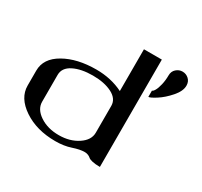

<svg xmlns="http://www.w3.org/2000/svg" viewBox="-153 -956 1223 1162"><g transform="rotate(30 458.0 -375.0)"><path d="M812.5 -750Q837.9 -750 856.4 -732.9Q875 -715.8 875 -687.5Q875 -649.4 837.4 -606.4Q799.8 -563.5 760.7 -538.6Q721.7 -513.7 709 -513.7V-557.6Q715.8 -557.6 725.6 -574.2Q735.4 -590.8 742.7 -622.1Q750 -653.3 750 -687.5Q750 -715.8 769 -732.9Q788.1 -750 812.5 -750ZM667 0Q633.8 0 613.3 -4.9Q592.8 -9.8 585.9 -16.1Q579.1 -22.5 568.4 -27.3Q557.6 -32.2 542 -32.2Q509.8 -32.2 462.4 -16.1Q415 0 354.5 0Q223.6 0 132.8 -61Q42 -122.1 42 -208V-312.5Q42 -397.5 131.8 -448.7Q221.7 -500 354.5 -500Q458 -500 542 -458V-750H667ZM542 -167V-354.5Q542 -403.3 488.8 -430.7Q435.5 -458 354.5 -458Q273.4 -458 220.2 -431.2Q167 -404.3 167 -354.5V-167Q167 -115.2 221.7 -78.6Q276.4 -42 354.5 -42Q431.6 -42 486.8 -78.6Q542 -115.2 542 -167Z"/></g></svg>

Font: okolaks
Style: Bold
Weight: 600
Width: 8
Version: Version 000.6.0